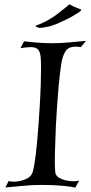

<svg xmlns="http://www.w3.org/2000/svg" viewBox="-20 -865 425 893"><path d="M330 8Q321 4 276.5 -0.5Q232 -5 176 -5Q133 -5 90.5 -1Q48 3 5 7L20 -23Q31 -20 45 -20Q71 -20 98 -31Q125 -42 132 -65Q147 -115 159 -284Q162 -325 165 -374.5Q168 -424 169.5 -472Q171 -520 171 -554Q171 -564 170.5 -572.5Q170 -581 170 -587Q169 -619 159 -632.5Q149 -646 122 -646Q113 -646 101 -644.5Q89 -643 75 -641L92 -673Q102 -672 124 -669.5Q146 -667 173.5 -665.5Q201 -664 227 -664Q262 -664 304 -668Q346 -672 380 -675L356 -646Q349 -647 343.5 -647.5Q338 -648 333 -648Q300 -648 286.5 -629Q273 -610 266 -575Q259 -534 252.5 -461.5Q246 -389 240 -283Q239 -243 237 -197.5Q235 -152 235 -115Q235 -99 235.5 -86.5Q236 -74 237 -65Q239 -43 266 -32.5Q293 -22 321 -22Q336 -22 348 -25ZM162 -735Q145 -741 145 -744Q145 -744 147 -746Q179 -757 207 -773.5Q235 -790 243 -797Q301 -842 303 -845Q324 -833 339 -828Q358 -821 358 -819Q358 -816 347 -808Q334 -800 317 -789.5Q300 -779 253 -758Q225 -745 199 -740Q173 -735 162 -735Z"/></svg>

Font: Luxurious Roman
Style: Regular
Weight: 400
Designer: Robert E. Leuschke
Foundry: Robert E. Leuschke
Version: Version 1.010; ttfautohint (v1.8.3)